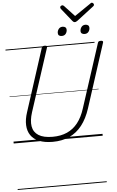

<svg xmlns="http://www.w3.org/2000/svg" viewBox="-104 -1494 1258 2058"><g transform="rotate(-5 525.0 -465.0)"><path d="M419 19Q332 19 273 -5.5Q214 -30 183.5 -75Q153 -120 150 -183Q147 -246 172 -321L390 -996Q393 -1006 400 -1010.5Q407 -1015 423 -1015Q437 -1015 443.5 -1010.5Q450 -1006 446 -995L225 -316Q197 -229 207.5 -166Q218 -103 271.5 -69Q325 -35 423 -35Q511 -35 578.5 -65Q646 -95 694 -156Q742 -217 771 -309L994 -996Q997 -1006 1003.5 -1010.5Q1010 -1015 1026 -1015Q1055 -1015 1049 -995L826 -305Q791 -197 734.5 -125Q678 -53 599.5 -17Q521 19 419 19ZM614 -1103Q596 -1103 585 -1111.5Q574 -1120 574 -1138Q574 -1162 589 -1181.5Q604 -1201 631 -1201Q649 -1201 660.5 -1192Q672 -1183 672 -1165Q672 -1141 657.5 -1122Q643 -1103 614 -1103ZM860 -1103Q842 -1103 830.5 -1111.5Q819 -1120 819 -1138Q819 -1162 834 -1181.5Q849 -1201 877 -1201Q894 -1201 905.5 -1192Q917 -1183 917 -1165Q917 -1141 902.5 -1122Q888 -1103 860 -1103ZM965 -1430Q974 -1430 980.5 -1422.5Q987 -1415 987 -1408Q987 -1402 985 -1398.5Q983 -1395 978 -1391L797 -1252Q787 -1245 780.5 -1242Q774 -1239 766 -1239Q759 -1239 753.5 -1242.5Q748 -1246 742 -1253L629 -1394Q627 -1398 625.5 -1402Q624 -1406 624 -1410Q624 -1419 632.5 -1424.5Q641 -1430 648 -1430Q655 -1430 658.5 -1427Q662 -1424 667 -1420L775 -1304L944 -1419Q951 -1424 955 -1427Q959 -1430 965 -1430ZM0 490H958V500H0ZM0 -20H958V0H0ZM0 -505H958V-500H0ZM0 -1010H958V-1000H0Z"/></g></svg>

Font: Playwrite BE VLG Guides
Style: Regular
Weight: 400
Designer: Veronika Burian, José Scaglione
Foundry: TypeTogether
Version: Version 1.003